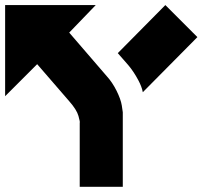

<svg xmlns="http://www.w3.org/2000/svg" viewBox="-20 -721 790 749"><path d="M0 -701.2H353.5L250 -593.8L396.5 -423.8C410.8 -408.2 423.5 -389.3 434.6 -367.2C445.6 -345.1 452.5 -325.8 455.1 -309.6C457.7 -293.3 459 -284.5 459 -283.2V7.8H291V-242.2C292.3 -243.5 290.7 -252.3 286.1 -268.6C281.6 -284.8 269.5 -304 250 -326.2L125 -470.7L0 -345.7ZM625 -701.2 750 -576.2 537.1 -361.3C534.5 -375.7 528.6 -391.3 519.5 -408.2C507.8 -430.3 494.8 -449.9 480.5 -466.8L439.5 -513.7Z"/></svg>

Font: CaskaydiaCove Nerd Font
Style: Regular
Weight: 400
Designer: Aaron Bell
Foundry: Saja Typeworks
Version: Version 2111.1;Nerd Fonts 2.3.3